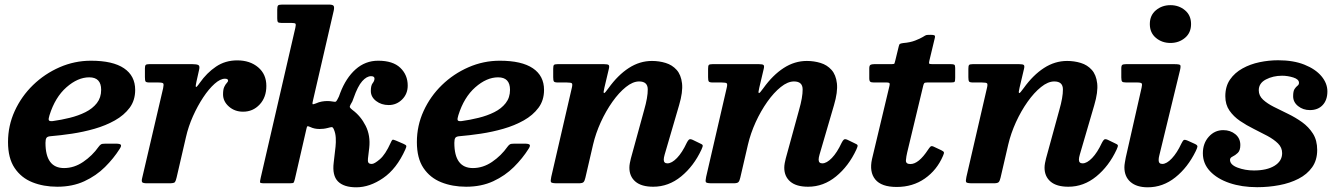

<svg xmlns="http://www.w3.org/2000/svg" viewBox="-20 -800 5828 838"><path d="M15 -180Q15 -251.5 44.2 -315.5Q73.5 -379.5 124.2 -428.8Q175 -478 240.2 -506.5Q305.5 -535 377 -535Q472.5 -535 521.2 -502Q570 -469 570 -407.5Q570 -362 545.8 -329.5Q521.5 -297 481.5 -274.5Q441.5 -252 392.8 -238Q344 -224 293.8 -216.5Q243.5 -209 200.5 -205.5Q187 -204.5 182.8 -198.2Q178.5 -192 178.5 -176.5Q178.5 -66.5 259.5 -66.5Q303.5 -66.5 343.2 -93.5Q383 -120.5 410.5 -159.5Q416 -167 421 -170Q426 -173 440 -173H485.5Q503.5 -173 507.2 -168.2Q511 -163.5 502.5 -150.5Q476.5 -109 438.2 -71Q400 -33 348.2 -9Q296.5 15 230 15Q170 15 121.2 -4.5Q72.5 -24 43.8 -66.8Q15 -109.5 15 -180ZM210 -271.5Q247 -276.5 284.5 -285.8Q322 -295 353 -310.5Q384 -326 402.8 -350Q421.5 -374 421.5 -408Q421.5 -462.5 369.5 -462.5Q319.5 -462.5 270 -419Q220.5 -375.5 196 -297Q191 -281.5 193 -275.8Q195 -270 210 -271.5Z M630.5 -520H820Q838.5 -520 845.8 -516Q853 -512 849 -495.5L837.5 -444Q833 -424.5 835 -420.8Q837 -417 852 -438.5Q882.5 -482 922.8 -509.2Q963 -536.5 1015.5 -536.5Q1071 -536.5 1106.8 -506.2Q1142.5 -476 1142.5 -425Q1142.5 -375 1113.2 -343.8Q1084 -312.5 1041 -312.5Q1004.5 -312.5 979 -335Q953.5 -357.5 953.5 -388Q953.5 -410 959 -421.2Q964.5 -432.5 970 -438Q975.5 -443.5 975.5 -448Q975.5 -456.5 962 -456.5Q941.5 -456.5 916.5 -434.2Q891.5 -412 867 -375Q842.5 -338 822.2 -292.8Q802 -247.5 791.5 -201L751 -26Q747.5 -10.5 743.5 -5.2Q739.5 0 719.5 0H623Q604.5 0 600.8 -4.5Q597 -9 600.5 -23L692 -415Q695.5 -431.5 692.5 -435.8Q689.5 -440 669.5 -440H632.5Q618 -440 615.2 -444.5Q612.5 -449 612.5 -463.5V-502Q612.5 -513 616 -516.5Q619.5 -520 630.5 -520Z M1749 -147.5Q1711 -63 1652.2 -22.8Q1593.5 17.5 1535 17.5Q1480.5 17.5 1455 -8.2Q1429.5 -34 1436.5 -90.5L1444.5 -160Q1446.5 -178.5 1445.5 -198.2Q1444.5 -218 1437.5 -234.5Q1433 -245.5 1428 -245.2Q1423 -245 1410.5 -241.5Q1401 -239 1392 -238Q1383 -237 1374.5 -237Q1352 -237 1334.5 -245.5Q1324.5 -250 1322 -249Q1319.5 -248 1317.5 -238L1267 -18.5Q1264 -7 1262 -3.5Q1260 0 1245.5 0H1134.5Q1115 0 1114.8 -4.5Q1114.5 -9 1118 -24.5L1269 -678.5Q1272 -692 1270 -696Q1268 -700 1250.5 -700H1207.5Q1195.5 -700 1192.8 -704Q1190 -708 1190 -720V-757.5Q1190 -772 1193.5 -776Q1197 -780 1211.5 -780H1415.5Q1432 -780 1436 -774.5Q1440 -769 1436.5 -753L1346 -361.5Q1343 -349 1344 -346Q1345 -343 1358.5 -348.5Q1371.5 -354.5 1384.5 -356.8Q1397.5 -359 1408.5 -359Q1420 -359 1431 -357Q1442 -355 1445 -356Q1448 -357 1453 -366.5Q1459.5 -377 1465 -394.5Q1490 -460 1532.2 -497.5Q1574.5 -535 1630.5 -535Q1695 -535 1727.2 -504Q1759.5 -473 1759.5 -426.5Q1759.5 -390 1735 -365.8Q1710.5 -341.5 1676.5 -341.5Q1644.5 -341.5 1621.5 -359.2Q1598.5 -377 1598.5 -403Q1598.5 -427 1606.5 -437Q1614.5 -447 1614.5 -457Q1614.5 -467.5 1599.5 -467.5Q1580.5 -467.5 1561 -445.8Q1541.5 -424 1523.5 -372.5Q1519 -357 1510 -343.5Q1505.5 -335.5 1507.2 -331.5Q1509 -327.5 1518.5 -320Q1554.5 -293.5 1576 -250.8Q1597.5 -208 1591.5 -154.5L1586 -108Q1584.5 -96.5 1587.8 -90.5Q1591 -84.5 1603 -84.5Q1614 -84.5 1638 -105Q1662 -125.5 1685 -176.5Q1689.5 -187 1692.5 -189.5Q1695.5 -192 1708 -186.5L1741.5 -172Q1752 -167.5 1753.2 -163.5Q1754.5 -159.5 1749 -147.5Z M1799.5 -180Q1799.5 -251.5 1828.8 -315.5Q1858 -379.5 1908.8 -428.8Q1959.5 -478 2024.8 -506.5Q2090 -535 2161.5 -535Q2257 -535 2305.8 -502Q2354.5 -469 2354.5 -407.5Q2354.5 -362 2330.2 -329.5Q2306 -297 2266 -274.5Q2226 -252 2177.2 -238Q2128.5 -224 2078.2 -216.5Q2028 -209 1985 -205.5Q1971.5 -204.5 1967.2 -198.2Q1963 -192 1963 -176.5Q1963 -66.5 2044 -66.5Q2088 -66.5 2127.8 -93.5Q2167.5 -120.5 2195 -159.5Q2200.5 -167 2205.5 -170Q2210.5 -173 2224.5 -173H2270Q2288 -173 2291.8 -168.2Q2295.5 -163.5 2287 -150.5Q2261 -109 2222.8 -71Q2184.5 -33 2132.8 -9Q2081 15 2014.5 15Q1954.5 15 1905.8 -4.5Q1857 -24 1828.2 -66.8Q1799.5 -109.5 1799.5 -180ZM1994.5 -271.5Q2031.5 -276.5 2069 -285.8Q2106.5 -295 2137.5 -310.5Q2168.5 -326 2187.2 -350Q2206 -374 2206 -408Q2206 -462.5 2154 -462.5Q2104 -462.5 2054.5 -419Q2005 -375.5 1980.5 -297Q1975.5 -281.5 1977.5 -275.8Q1979.5 -270 1994.5 -271.5Z M2413.5 -520H2616.5Q2632.5 -520 2636.5 -516.2Q2640.5 -512.5 2637.5 -500L2618 -417.5Q2612.5 -395.5 2616 -393.8Q2619.5 -392 2636 -415.5Q2677 -472.5 2724.5 -503.2Q2772 -534 2825.5 -534Q2857 -534 2885.5 -525.2Q2914 -516.5 2933.2 -495Q2952.5 -473.5 2956.8 -436Q2961 -398.5 2944 -341L2881 -125.5Q2877 -111.5 2877 -103.5Q2877 -87 2893 -87Q2912 -87 2934.8 -110.5Q2957.5 -134 2977.5 -177Q2982.5 -187 2987.2 -190.8Q2992 -194.5 3002.5 -190L3033.5 -175Q3046 -170 3047 -165.5Q3048 -161 3041.5 -147Q3008 -75 2953 -30Q2898 15 2831 15Q2779.5 15 2753.2 -7.5Q2727 -30 2727 -68Q2727 -77 2729 -88.2Q2731 -99.5 2733.5 -108.5L2791.5 -320Q2807.5 -375.5 2807.2 -410Q2807 -444.5 2769.5 -444.5Q2742 -444.5 2711.8 -420.2Q2681.5 -396 2653 -355.8Q2624.5 -315.5 2602.2 -266.8Q2580 -218 2568.5 -169L2535 -24.5Q2532 -11 2527.2 -5.5Q2522.5 0 2505.5 0H2411.5Q2388 0 2385 -5Q2382 -10 2386 -28L2476 -417.5Q2479.5 -432.5 2476 -436.2Q2472.5 -440 2453 -440H2415Q2400.5 -440 2397.5 -444.5Q2394.5 -449 2394.5 -463V-499.5Q2394.5 -512.5 2397.5 -516.2Q2400.5 -520 2413.5 -520Z M3089.5 -520H3292.5Q3308.5 -520 3312.5 -516.2Q3316.5 -512.5 3313.5 -500L3294 -417.5Q3288.5 -395.5 3292 -393.8Q3295.5 -392 3312 -415.5Q3353 -472.5 3400.5 -503.2Q3448 -534 3501.5 -534Q3533 -534 3561.5 -525.2Q3590 -516.5 3609.2 -495Q3628.5 -473.5 3632.8 -436Q3637 -398.5 3620 -341L3557 -125.5Q3553 -111.5 3553 -103.5Q3553 -87 3569 -87Q3588 -87 3610.8 -110.5Q3633.5 -134 3653.5 -177Q3658.5 -187 3663.2 -190.8Q3668 -194.5 3678.5 -190L3709.5 -175Q3722 -170 3723 -165.5Q3724 -161 3717.5 -147Q3684 -75 3629 -30Q3574 15 3507 15Q3455.5 15 3429.2 -7.5Q3403 -30 3403 -68Q3403 -77 3405 -88.2Q3407 -99.5 3409.5 -108.5L3467.5 -320Q3483.5 -375.5 3483.2 -410Q3483 -444.5 3445.5 -444.5Q3418 -444.5 3387.8 -420.2Q3357.5 -396 3329 -355.8Q3300.5 -315.5 3278.2 -266.8Q3256 -218 3244.5 -169L3211 -24.5Q3208 -11 3203.2 -5.5Q3198.5 0 3181.5 0H3087.5Q3064 0 3061 -5Q3058 -10 3062 -28L3152 -417.5Q3155.5 -432.5 3152 -436.2Q3148.5 -440 3129 -440H3091Q3076.5 -440 3073.5 -444.5Q3070.5 -449 3070.5 -463V-499.5Q3070.5 -512.5 3073.5 -516.2Q3076.5 -520 3089.5 -520Z M3795.5 -520H3871Q3882.5 -520 3884 -523Q3885.5 -526 3887.5 -535.5L3902.5 -597Q3904.5 -606.5 3908 -608.5Q3911.5 -610.5 3921.5 -612Q3952.5 -614.5 3974.2 -623Q3996 -631.5 4007.5 -638.5Q4018.5 -645.5 4022.5 -646.8Q4026.5 -648 4042 -648Q4054 -648 4058.2 -645.8Q4062.5 -643.5 4060 -634L4036.5 -536Q4034 -526 4035.2 -523Q4036.5 -520 4049.5 -520H4130.5Q4141.5 -520 4145.2 -517.5Q4149 -515 4149 -503.5V-460.5Q4149 -446.5 4146.5 -443.2Q4144 -440 4130 -440H4027Q4016.5 -440 4014 -437Q4011.5 -434 4009.5 -426L3939.5 -134.5Q3935.5 -118 3934 -101Q3932.5 -84 3953.5 -84Q3989.5 -84 4030.5 -146.5Q4036 -155 4040.8 -159.8Q4045.5 -164.5 4055 -160L4088 -144.5Q4098.5 -139.5 4099.8 -135.2Q4101 -131 4095.5 -119Q4069 -57.5 4016.5 -20.8Q3964 16 3893.5 16Q3827 16 3800.2 -16.8Q3773.5 -49.5 3786 -106L3861.5 -422.5Q3864 -431.5 3862.8 -435.8Q3861.5 -440 3849 -440H3794Q3783 -440 3778.5 -443.2Q3774 -446.5 3774 -458.5V-501.5Q3774 -513.5 3779 -516.8Q3784 -520 3795.5 -520Z M4225.5 -520H4428.5Q4444.5 -520 4448.5 -516.2Q4452.5 -512.5 4449.5 -500L4430 -417.5Q4424.5 -395.5 4428 -393.8Q4431.5 -392 4448 -415.5Q4489 -472.5 4536.5 -503.2Q4584 -534 4637.5 -534Q4669 -534 4697.5 -525.2Q4726 -516.5 4745.2 -495Q4764.5 -473.5 4768.8 -436Q4773 -398.5 4756 -341L4693 -125.5Q4689 -111.5 4689 -103.5Q4689 -87 4705 -87Q4724 -87 4746.8 -110.5Q4769.5 -134 4789.5 -177Q4794.5 -187 4799.2 -190.8Q4804 -194.5 4814.5 -190L4845.5 -175Q4858 -170 4859 -165.5Q4860 -161 4853.5 -147Q4820 -75 4765 -30Q4710 15 4643 15Q4591.5 15 4565.2 -7.5Q4539 -30 4539 -68Q4539 -77 4541 -88.2Q4543 -99.5 4545.5 -108.5L4603.5 -320Q4619.5 -375.5 4619.2 -410Q4619 -444.5 4581.5 -444.5Q4554 -444.5 4523.8 -420.2Q4493.5 -396 4465 -355.8Q4436.5 -315.5 4414.2 -266.8Q4392 -218 4380.5 -169L4347 -24.5Q4344 -11 4339.2 -5.5Q4334.5 0 4317.5 0H4223.5Q4200 0 4197 -5Q4194 -10 4198 -28L4288 -417.5Q4291.5 -432.5 4288 -436.2Q4284.5 -440 4265 -440H4227Q4212.5 -440 4209.5 -444.5Q4206.5 -449 4206.5 -463V-499.5Q4206.5 -512.5 4209.5 -516.2Q4212.5 -520 4225.5 -520Z M4998.5 -695Q4998.5 -733 5025 -755.2Q5051.5 -777.5 5088.5 -777.5Q5125.5 -777.5 5152 -755.2Q5178.5 -733 5178.5 -695Q5178.5 -657 5152 -634.8Q5125.5 -612.5 5088.5 -612.5Q5051.5 -612.5 5025 -634.8Q4998.5 -657 4998.5 -695ZM5130 -492.5 5039.5 -120Q5037 -110.5 5037 -101Q5037 -84.5 5053 -84.5Q5072 -84.5 5094.8 -108.8Q5117.5 -133 5136 -173Q5142 -185 5146 -188.5Q5150 -192 5164 -186L5196 -171.5Q5207.5 -166 5206.2 -159.5Q5205 -153 5199 -140.5Q5164 -69 5109.8 -25.8Q5055.5 17.5 4989.5 17.5Q4941 17.5 4914.2 -5.8Q4887.5 -29 4887.5 -70Q4887.5 -79 4889.8 -91.8Q4892 -104.5 4893.5 -112.5L4962.5 -417Q4966 -431.5 4963 -435.8Q4960 -440 4943 -440H4896Q4881.5 -440 4877.8 -443.8Q4874 -447.5 4874 -462V-501.5Q4874 -514 4878.5 -517Q4883 -520 4895 -520H5106Q5128 -520 5131.2 -515.8Q5134.5 -511.5 5130 -492.5Z M5576 -131.5Q5576 -156 5558 -173.8Q5540 -191.5 5511.8 -206.8Q5483.5 -222 5452 -237.5Q5420.5 -253 5392.2 -272.2Q5364 -291.5 5346 -317.5Q5328 -343.5 5328 -380Q5328 -423 5348.5 -452.8Q5369 -482.5 5402.8 -501.2Q5436.5 -520 5477.2 -528.5Q5518 -537 5558.5 -537Q5625 -537 5673.2 -517.8Q5721.5 -498.5 5747.5 -467.5Q5773.5 -436.5 5773.5 -401Q5773.5 -363.5 5753 -341.5Q5732.5 -319.5 5697 -319.5Q5667.5 -319.5 5645.8 -336.8Q5624 -354 5624 -380Q5624 -402 5630.2 -411.5Q5636.5 -421 5643 -425.8Q5649.5 -430.5 5649.5 -438.5Q5649.5 -454 5624.8 -461.8Q5600 -469.5 5576 -469.5Q5536.5 -469.5 5505.2 -453.2Q5474 -437 5474 -406Q5474 -382.5 5492.5 -365.2Q5511 -348 5540 -333.5Q5569 -319 5601.5 -303.2Q5634 -287.5 5663 -266.8Q5692 -246 5710.5 -216.8Q5729 -187.5 5729 -145.5Q5729 -101 5707 -70Q5685 -39 5647.5 -19.8Q5610 -0.5 5563.2 8.2Q5516.5 17 5467 17Q5400 17 5346.2 -1.2Q5292.5 -19.5 5261.2 -52.8Q5230 -86 5230 -131Q5230 -174.5 5255.8 -203.2Q5281.5 -232 5319 -232Q5350 -232 5371.8 -214.2Q5393.5 -196.5 5393.5 -167Q5393.5 -143 5382.2 -132.5Q5371 -122 5359.8 -116.8Q5348.5 -111.5 5348.5 -102.5Q5348.5 -81 5381.2 -68.5Q5414 -56 5453 -56Q5509.5 -56 5542.8 -76.5Q5576 -97 5576 -131.5Z"/></svg>

Font: Besley*
Style: Bold Italic
Weight: 700
Italic angle: -13°
Designer: Owen Earl
Foundry: indestructible type*
Version: Version 2.000; ttfautohint (v1.8.3)